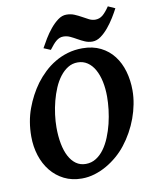

<svg xmlns="http://www.w3.org/2000/svg" viewBox="-91 -882 764 966"><g transform="rotate(-10 291.0 -399.5)"><path d="M444.8 -369.1Q444.8 -410.2 437.3 -445.8Q429.7 -481.4 415 -507.8Q400.4 -534.2 378.4 -549.1Q356.4 -564 328.1 -564Q300.8 -564 278.3 -550Q255.9 -536.1 237.8 -512.5Q219.7 -488.8 206.5 -458Q193.4 -427.2 184.6 -393.3Q175.8 -359.4 171.4 -325Q167 -290.5 167 -259.8Q167 -214.4 174.3 -176.3Q181.6 -138.2 196 -111.1Q210.4 -84 231.7 -68.8Q252.9 -53.7 281.2 -53.7Q310.1 -53.7 333.5 -68.4Q356.9 -83 375 -107.9Q393.1 -132.8 406.2 -165Q419.4 -197.3 428 -232.2Q436.5 -267.1 440.7 -302.7Q444.8 -338.4 444.8 -369.1ZM576.2 -377.9Q576.2 -343.3 569.3 -307.6Q562.5 -272 549.8 -237.3Q537.1 -202.6 519 -170.2Q501 -137.7 479 -109.9Q458.5 -83.5 432.1 -60.8Q405.8 -38.1 376.2 -21.2Q346.7 -4.4 314.5 5.4Q282.2 15.1 249.5 15.1Q198.7 15.1 158.9 -4.9Q119.1 -24.9 91.3 -59.3Q63.5 -93.8 48.8 -139.6Q34.2 -185.5 34.2 -236.8Q34.2 -313.5 58.1 -378.4Q82 -443.4 121.1 -497.1Q141.6 -524.4 167 -548.6Q192.4 -572.8 222.7 -590.8Q252.9 -608.9 288.3 -619.4Q323.7 -629.9 363.8 -629.9Q417 -629.9 457 -609.9Q497.1 -589.8 523.4 -555.4Q549.8 -521 563 -475.1Q576.2 -429.2 576.2 -377.9ZM563 -799.3Q552.7 -779.3 537.4 -754.4Q522 -729.5 503.4 -707Q484.9 -684.6 463.9 -669.4Q442.9 -654.3 420.9 -654.3Q400.4 -654.3 382.6 -662.1Q364.7 -669.9 348.1 -679.4Q331.5 -689 314.9 -696.8Q298.3 -704.6 279.8 -704.6Q269 -704.6 260.3 -700.9Q251.5 -697.3 243.2 -690.4Q234.9 -683.6 226.1 -673.3Q217.3 -663.1 207 -649.4L171.9 -664.1Q182.6 -684.1 198 -709.5Q213.4 -734.9 231.9 -757.3Q250.5 -779.8 271.2 -795.2Q292 -810.5 314 -810.5Q336.4 -810.5 355 -802.7Q373.5 -794.9 390.4 -785.4Q407.2 -775.9 422.6 -768.1Q438 -760.3 454.1 -760.3Q475.1 -760.3 491.5 -773.4Q507.8 -786.6 527.3 -815.4Z"/></g></svg>

Font: Gentium Book Basic
Style: Bold Italic
Weight: 700
Italic angle: -8°
Designer: J. Victor Gaultney and Annie Olsen
Foundry: SIL International
Version: Version 1.102; 2013; Maintenance release